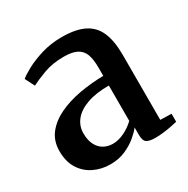

<svg xmlns="http://www.w3.org/2000/svg" viewBox="-133 -670 785 800"><g transform="rotate(-30 260.0 -269.5)"><path d="M177 10.5Q135 10.5 99 -6.8Q63 -24 41.2 -58.2Q19.5 -92.5 19.5 -143.5Q19.5 -192 46.2 -226Q73 -260 118.2 -281.5Q163.5 -303 219.5 -313Q275.5 -323 334.5 -324V-363.5Q334.5 -402.5 325.8 -427Q317 -451.5 294.5 -463.5Q272 -475.5 231 -475.5Q176.5 -475.5 134.5 -459.8Q92.5 -444 67.5 -431L44.5 -476.5Q57.5 -488 89.8 -505.5Q122 -523 167.2 -536.8Q212.5 -550.5 265 -550.5Q332 -550.5 372.2 -530.2Q412.5 -510 430.5 -467.8Q448.5 -425.5 448.5 -359.5V-46.5L502 -45V-6.5Q491 -4 472.8 -0.2Q454.5 3.5 434 6Q413.5 8.5 394.5 8.5Q365.5 8.5 352.8 0Q340 -8.5 340 -37V-72.5Q329 -57.5 306 -38Q283 -18.5 250.5 -4Q218 10.5 177 10.5ZM229 -58.5Q255 -58.5 283.8 -72.2Q312.5 -86 334.5 -107.5V-277.5Q271 -277.5 228.5 -262Q186 -246.5 164.5 -219.5Q143 -192.5 143 -157.5Q143 -125 154.2 -102.8Q165.5 -80.5 185 -69.5Q204.5 -58.5 229 -58.5Z"/></g></svg>

Font: Merriweather 60pt SemiBold
Style: Regular
Weight: 600
Version: Version 2.100